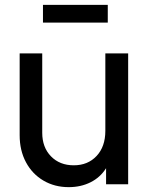

<svg xmlns="http://www.w3.org/2000/svg" viewBox="-20 -759 620 791"><path d="M61 -202V-539H154V-212Q154 -152 190 -115Q226 -78 284 -78Q342 -78 378 -116.5Q414 -155 414 -220V-539H508V0H417V-66Q393 -28 353 -8Q313 12 263 12Q205 12 159 -15Q113 -42 87 -90.5Q61 -139 61 -202ZM157 -739H424V-666H157Z"/></svg>

Font: Eudoxus Sans Medium
Style: Regular
Weight: 500
Designer: Stijn de Vries
Foundry: tokotype
Version: Version 2.005